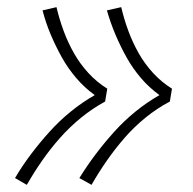

<svg xmlns="http://www.w3.org/2000/svg" viewBox="-20 -606 540 537"><path d="M236 -89 202 -108Q223 -142 247.5 -174.5Q272 -207 299.5 -237.5Q327 -268 359 -294Q391 -320 426 -340Q397 -361 374 -388Q351 -415 334 -445.5Q317 -476 303 -509Q289 -542 279 -577L319 -586Q327 -552 339 -519.5Q351 -487 368 -457Q385 -427 408.5 -401.5Q432 -376 461 -358L455 -322Q419 -303 387 -277Q355 -251 328.5 -220.5Q302 -190 279 -157Q256 -124 236 -89ZM55 -89 22 -108Q42 -142 66.5 -174.5Q91 -207 118.5 -237.5Q146 -268 178 -294Q210 -320 245 -340Q216 -361 193 -388Q170 -415 153 -445.5Q136 -476 122 -509Q108 -542 99 -577L138 -586Q146 -552 158 -519.5Q170 -487 187 -457Q204 -427 227.5 -401.5Q251 -376 280 -358L274 -322Q239 -303 207 -277Q175 -251 148 -220.5Q121 -190 98 -157Q75 -124 55 -89Z"/></svg>

Font: Iosevka Curly Extralight
Style: Italic
Weight: 200
Italic angle: -9°
Monospace: yes
Designer: Belleve Invis
Foundry: Belleve Invis
Version: Version 22.1.2; ttfautohint (v1.8.4)